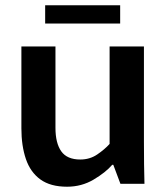

<svg xmlns="http://www.w3.org/2000/svg" viewBox="-20 -696 627 727"><path d="M234 11Q171 11 133 -16.5Q95 -44 78 -94Q61 -144 61 -210V-520H190V-212Q190 -154 212 -123Q234 -92 284 -92Q320 -92 348 -111Q376 -130 395 -151V-520H525V-159Q525 -113 525.5 -74Q526 -35 527 0H436L409 -72H405Q380 -43 334.5 -16Q289 11 234 11ZM151 -607V-676H435V-607Z"/></svg>

Font: Murecho Medium
Style: Regular
Weight: 500
Designer: Neil Summerour
Foundry: Positype
Version: Version 1.010; ttfautohint (v1.8.3)